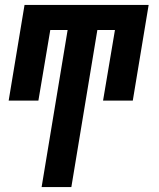

<svg xmlns="http://www.w3.org/2000/svg" viewBox="-20 -540 640 775"><path d="M148 215 253 -419H183L135 -134H15L79 -520H580L516 -134H396L444 -419H373L268 215Z"/></svg>

Font: Iosevka SS04 Extended
Style: Bold Italic
Weight: 700
Width: 7
Italic angle: -9°
Monospace: yes
Designer: Belleve Invis
Foundry: Belleve Invis
Version: Version 19.0.0; ttfautohint (v1.8.4)